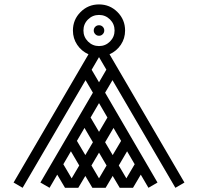

<svg xmlns="http://www.w3.org/2000/svg" viewBox="-20 -852 919 891"><path d="M439.5 -686Q429.2 -686 422.1 -693.4Q415 -700.7 415 -710.4Q415 -720.7 422.1 -727.8Q429.2 -734.9 439.5 -734.9Q449.7 -734.9 456.8 -727.8Q463.9 -720.7 463.9 -710.4Q463.9 -700.7 456.8 -693.4Q449.7 -686 439.5 -686ZM439.5 -638.2Q469.2 -638.2 490.5 -659.4Q511.7 -680.7 511.7 -710.4Q511.7 -740.7 490.5 -761.7Q469.2 -782.7 439.5 -782.7Q409.7 -782.7 388.4 -761.7Q367.2 -740.7 367.2 -710.4Q367.2 -680.7 388.4 -659.4Q409.7 -638.2 439.5 -638.2ZM439.5 -470.2 473.6 -528.8 439.5 -586.9 405.3 -528.3ZM439.5 -240.2 478.5 -306.6 439.5 -373.5 400.4 -306.6ZM502.9 -132.3 542 -198.2 506.8 -258.3 467.8 -191.9ZM566.4 -24.4 605 -89.8 569.8 -149.9 531.2 -84ZM439.5 -24.4 474.6 -84 439.5 -143.6 404.3 -84ZM376 -132.3 411.1 -191.9 372.1 -258.3 336.9 -198.2ZM312.5 -24.4 347.7 -84 309.1 -149.9 273.9 -89.8ZM793.9 19.5 502 -480 467.8 -421.9 710.9 -4.9 668.9 19.5 633.3 -41.5 597.2 19.5H535.6L502.9 -35.6L470.2 19.5H408.7L376 -35.6L343.3 19.5H281.7L245.6 -41.5L210 19.5L167.5 -4.9L411.1 -421.9L377 -480L85 19.5L43 -4.9L390.6 -600.1Q357.9 -614.7 338.1 -644.3Q318.4 -673.8 318.4 -710.4Q318.4 -760.7 353.8 -796.1Q389.2 -831.5 439.5 -831.5Q489.7 -831.5 525.1 -796.1Q560.5 -760.7 560.5 -710.4Q560.5 -673.8 540.8 -644.3Q521 -614.7 488.3 -600.1L835.9 -4.9Z"/></svg>

Font: Auseklis
Style: Regular
Weight: 400
Designer: GGBotNet
Foundry: GGBotNet
Version: 1.00